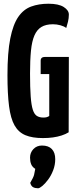

<svg xmlns="http://www.w3.org/2000/svg" viewBox="-20 -730 409 1029"><path d="M210 10Q153 10 116 -5.5Q79 -21 58 -58Q37 -95 28.5 -161Q20 -227 20 -327Q20 -448 35 -523.5Q50 -599 78 -639.5Q106 -680 147 -695Q188 -710 240 -710Q294 -710 321.5 -692.5Q349 -675 349 -652Q349 -633 344.5 -614Q340 -595 335 -580Q324 -589 304 -594.5Q284 -600 264 -600Q226 -600 202 -585.5Q178 -571 164.5 -540Q151 -509 146 -458.5Q141 -408 141 -336Q141 -260 144.5 -213Q148 -166 156 -141.5Q164 -117 178 -108.5Q192 -100 212 -100Q222 -100 228.5 -101.5Q235 -103 238.5 -105Q242 -107 244 -109V-333H198V-405Q198 -425 222 -425H349L348 -21Q332 -11 310.5 -4Q289 3 264 6.5Q239 10 210 10ZM184 279Q169 279 158 273.5Q147 268 142 250Q159 221 162.5 207.5Q166 194 169 175Q153 165 147 150Q141 135 141 115Q141 88 159 69Q177 50 205 50Q240 50 258 69Q276 88 276 123Q276 154 265 182.5Q254 211 238 232.5Q222 254 207 266.5Q192 279 184 279Z"/></svg>

Font: Yanone Kaffeesatz ExtraLight
Style: Bold
Weight: 700
Version: Version 2.003